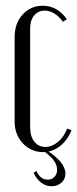

<svg xmlns="http://www.w3.org/2000/svg" viewBox="-20 -522 269 669"><path d="M31 -393Q31 -441 59 -471.5Q87 -502 129 -502Q180 -502 213 -455L199 -446Q187 -464 170 -474.5Q153 -485 136 -485Q113 -485 99 -468Q85 -451 85 -423V-79Q85 -47 99.5 -28.5Q114 -10 138 -10Q161 -10 182 -27.5Q203 -45 214 -74L229 -68Q215 -33 188.5 -12.5Q162 8 130 8Q109 8 91 0Q73 -8 59.5 -22.5Q46 -37 38.5 -56Q31 -75 31 -97ZM107 74Q120 104 147 104Q161 104 170 94Q179 84 179 70Q179 50 163.5 32Q148 14 124 -1H138Q208 42 208 83Q208 102 194 114.5Q180 127 160 127Q140 127 123.5 114.5Q107 102 97 80Z"/></svg>

Font: Moniqa Cond Heading
Style: Regular
Weight: 400
Width: 3
Designer: Rajesh Rajput
Foundry: Rajesh Rajput
Version: Version 1.000